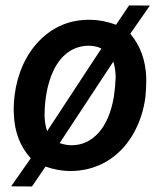

<svg xmlns="http://www.w3.org/2000/svg" viewBox="-20 -611 594 698"><path d="M32.2 -255.4C30.8 -241.7 29.8 -228 29.8 -214.4C29.8 -208 29.8 -202.1 30.3 -196.3C32.7 -131.3 53.2 -78.1 91.8 -35.6L20.5 66.4L96.2 66.9L145.5 -5.4C175.3 4.9 204.1 10.3 231.9 10.7C233.4 10.7 234.9 10.7 235.8 10.7C282.7 10.7 325.7 -0.5 364.7 -22.5C403.8 -44.9 436 -77.1 461.4 -119.1C486.3 -161.1 502.4 -208 508.8 -259.8C510.7 -281.2 511.7 -300.3 511.7 -316.9C511.7 -320.8 511.7 -324.7 511.7 -328.6C509.3 -392.1 490.2 -445.3 453.6 -488.3L524.9 -590.8L449.2 -591.3L401.9 -521C371.1 -532.2 340.3 -538.6 309.6 -539.1C307.6 -539.1 306.2 -539.1 304.2 -539.1C233.9 -539.1 173.8 -514.2 124.5 -464.4C73.7 -413.6 43 -342.3 33.2 -265.6ZM142.1 -194.8C142.6 -241.2 148.9 -284.2 162.1 -323.7C188 -401.9 238.8 -444.8 302.7 -444.8C303.2 -444.8 303.7 -444.8 304.2 -444.8C321.3 -444.3 336.4 -440.9 348.6 -434.6L151.4 -134.3C145 -153.3 142.1 -172.4 142.1 -191.9C142.1 -192.9 142.1 -193.8 142.1 -194.8ZM400.4 -328.6C399.9 -310.1 397.9 -287.1 394 -259.8C384.3 -202.6 365.7 -159.2 338.4 -128.4C311 -98.1 278.3 -83 240.2 -83C239.3 -83 237.8 -83 236.8 -83C223.1 -83.5 210 -86.4 196.8 -90.8L392.1 -387.2C397.5 -368.7 400.4 -350.1 400.4 -331.5C400.4 -330.6 400.4 -329.6 400.4 -328.6Z"/></svg>

Font: Roboto Medium
Style: Italic
Weight: 500
Italic angle: -12°
Designer: Google
Version: Version 2.137; 2017